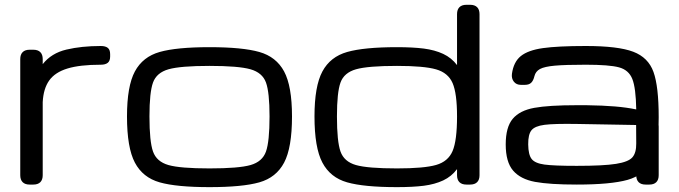

<svg xmlns="http://www.w3.org/2000/svg" viewBox="-20 -770 2831 801"><path d="M64.5 -39.1V-523.4Q64.5 -542.5 74.5 -552.5Q84.5 -562.5 103.5 -562.5H119.1Q138.2 -562.5 148.2 -552.5Q158.2 -542.5 158.2 -523.4V-39.1Q158.2 -20 148.2 -10Q138.2 0 119.1 0H103.5Q84.5 0 74.5 -10Q64.5 -20 64.5 -39.1ZM400.4 -500Q313 -500 261.2 -484.1Q209.5 -468.3 185.3 -434.3Q161.1 -400.4 158.2 -343.8V-502.4Q194.3 -548.3 257.3 -563.2Q320.3 -578.1 400.4 -578.1Q419.9 -578.1 429.7 -570.3Q439.5 -562.5 439.5 -543.9V-534.2Q439.5 -516.1 429.7 -508.1Q419.9 -500 400.4 -500Z M509.8 -284.2Q509.8 -410.6 542.7 -471.9Q575.7 -533.2 646.2 -553.2Q716.8 -573.2 854 -573.2Q991.2 -573.2 1061.8 -553.2Q1132.3 -533.2 1165.3 -471.9Q1198.2 -410.6 1198.2 -284.2Q1198.2 -153.8 1165.3 -91.6Q1132.3 -29.3 1062 -9.3Q991.7 10.7 854 10.7Q716.3 10.7 646 -9.3Q575.7 -29.3 542.7 -91.6Q509.8 -153.8 509.8 -284.2ZM854 -495.1Q732.9 -495.1 683.1 -481Q633.3 -466.8 618.4 -425.8Q603.5 -384.8 603.5 -284.2Q603.5 -179.7 618.4 -137.7Q633.3 -95.7 682.6 -81.5Q731.9 -67.4 854 -67.4Q976.1 -67.4 1025.4 -81.5Q1074.7 -95.7 1089.6 -137.7Q1104.5 -179.7 1104.5 -284.2Q1104.5 -384.8 1089.6 -425.8Q1074.7 -466.8 1024.9 -481Q975.1 -495.1 854 -495.1Z M1292 -284.2Q1292 -410.6 1325 -471.9Q1357.9 -533.2 1428.5 -553.2Q1499 -573.2 1636.2 -573.2Q1702.1 -573.2 1748 -567.4Q1793.9 -561.5 1828.9 -545.2Q1863.8 -528.8 1886.7 -498.5V-64.5Q1863.8 -33.7 1828.9 -17.3Q1793.9 -1 1748.3 4.9Q1702.6 10.7 1636.2 10.7Q1498.5 10.7 1428.2 -9.3Q1357.9 -29.3 1325 -91.6Q1292 -153.8 1292 -284.2ZM1636.2 -495.1Q1515.1 -495.1 1465.3 -481Q1415.5 -466.8 1400.6 -425.8Q1385.7 -384.8 1385.7 -284.2Q1385.7 -179.7 1400.6 -137.7Q1415.5 -95.7 1464.8 -81.5Q1514.2 -67.4 1636.2 -67.4Q1749 -67.4 1799.3 -81.8Q1849.6 -96.2 1868.2 -140.1Q1886.7 -184.1 1886.7 -284.2Q1886.7 -380.4 1868.2 -423.3Q1849.6 -466.3 1799.1 -480.7Q1748.5 -495.1 1636.2 -495.1ZM1886.7 -39.1V-710.9Q1886.7 -730 1896.7 -740Q1906.7 -750 1925.8 -750H1941.4Q1960.4 -750 1970.5 -740Q1980.5 -730 1980.5 -710.9V-39.1Q1980.5 -20 1970.5 -10Q1960.4 0 1941.4 0H1925.8Q1906.7 0 1896.7 -10Q1886.7 -20 1886.7 -39.1Z M2089.8 -167.5Q2089.8 -239.7 2119.1 -274.4Q2148.4 -309.1 2209 -320.1Q2269.5 -331.1 2386.2 -331.1H2425.8Q2496.1 -330.1 2545.4 -325.9Q2594.7 -321.8 2634.3 -313.5Q2632.8 -403.3 2617.9 -440.7Q2603 -478 2562.5 -489Q2522 -500 2423.8 -500Q2338.4 -500 2294.9 -496.1Q2251.5 -492.2 2232.9 -482.2Q2214.4 -472.2 2209.5 -452.1Q2205.1 -433.6 2196 -424.8Q2187 -416 2169.4 -416H2153.3Q2134.3 -416 2123.8 -429.2Q2113.3 -442.4 2115.7 -461.9Q2122.6 -511.7 2152.8 -536.1Q2183.1 -560.5 2245.1 -569.3Q2307.1 -578.1 2423.8 -578.1Q2558.6 -578.1 2621.6 -554.2Q2684.6 -530.3 2706.3 -469.7Q2728 -409.2 2728 -281.2Q2728 -156.7 2697.8 -97.9Q2667.5 -39.1 2597.7 -19.5Q2527.8 0 2386.2 0Q2273.4 0 2212.4 -11.2Q2151.4 -22.5 2120.6 -58.3Q2089.8 -94.2 2089.8 -167.5ZM2634.3 -171.9 2633.8 -248.5 2385.7 -252.9Q2292.5 -254.4 2252 -249.3Q2211.4 -244.1 2197.3 -226.6Q2183.1 -209 2183.6 -167.5Q2184.1 -124.5 2198 -106.7Q2211.9 -88.9 2251.2 -83.5Q2290.5 -78.1 2386.2 -78.1Q2498 -78.1 2550 -86.4Q2602.1 -94.7 2618.4 -113.8Q2634.8 -132.8 2634.3 -171.9ZM2634.3 -39.1V-242.2Q2634.3 -261.2 2644.3 -271.2Q2654.3 -281.2 2673.3 -281.2H2689Q2708 -281.2 2718 -271.2Q2728 -261.2 2728 -242.2V-39.1Q2728 -20 2718 -10Q2708 0 2689 0H2673.3Q2654.3 0 2644.3 -10Q2634.3 -20 2634.3 -39.1Z"/></svg>

Font: Gyrochrome
Style: Regular
Weight: 400
Designer: David Moles
Foundry: David Moles
Version: Version 1.005;Glyphs 3.2.3 (3260)